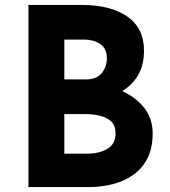

<svg xmlns="http://www.w3.org/2000/svg" viewBox="-20 -756 687 776"><path d="M311 -736Q426 -736 494 -689.5Q562 -643 562 -551Q562 -483 528.5 -437.5Q495 -392 437.5 -369.5Q380 -347 306 -347L283 -425Q374 -425 444.5 -400Q515 -375 556 -328.5Q597 -282 597 -217Q597 -157 575.5 -115.5Q554 -74 517.5 -48.5Q481 -23 435 -11.5Q389 0 340 0H95V-736ZM328 -435Q371 -435 391.5 -461Q412 -487 412 -520Q412 -558 386.5 -577Q361 -596 318 -596H240V-435ZM333 -135Q381 -135 414 -154.5Q447 -174 447 -217Q447 -249 429 -265.5Q411 -282 382.5 -288.5Q354 -295 323 -295H240V-135Z"/></svg>

Font: Reem Kufi Fun
Style: Bold
Weight: 700
Designer: Khaled Hosny
Version: Version 1.005